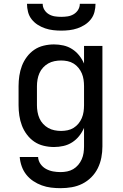

<svg xmlns="http://www.w3.org/2000/svg" viewBox="-20 -760 640 1003"><path d="M296 223Q271 223 246.5 220Q222 217 198.5 208.5Q175 200 154 186Q133 172 117.5 152.5Q102 133 93.5 109Q85 85 83 60H179Q180 80 191.5 96.5Q203 113 220.5 122.5Q238 132 257.5 135.5Q277 139 296 139Q314 139 331 135.5Q348 132 362.5 123.5Q377 115 388.5 101.5Q400 88 407 72Q414 56 416.5 39Q419 22 419 5V-92Q409 -69 393.5 -49.5Q378 -30 357 -16.5Q336 -3 311.5 2.5Q287 8 262 8Q235 8 208 1.5Q181 -5 159 -20Q137 -35 120.5 -57Q104 -79 94.5 -104Q85 -129 81 -156Q77 -183 77 -210V-310Q77 -337 81 -364Q85 -391 94.5 -416Q104 -441 120.5 -463Q137 -485 159 -500Q181 -515 208 -521.5Q235 -528 262 -528Q287 -528 311.5 -522.5Q336 -517 357 -503.5Q378 -490 393.5 -470.5Q409 -451 419 -428V-520H515V5Q515 34 509.5 63Q504 92 491 118.5Q478 145 457 166Q436 187 410 200Q384 213 355 218Q326 223 296 223ZM299 -76Q316 -76 333 -79.5Q350 -83 364.5 -92Q379 -101 390 -114.5Q401 -128 407.5 -143.5Q414 -159 416.5 -176Q419 -193 419 -210V-310Q419 -327 416.5 -344Q414 -361 407.5 -376.5Q401 -392 390 -405.5Q379 -419 364.5 -428Q350 -437 333 -440.5Q316 -444 299 -444Q282 -444 264.5 -440.5Q247 -437 232 -428.5Q217 -420 205 -407Q193 -394 186 -378Q179 -362 176 -344.5Q173 -327 173 -310V-210Q173 -193 176 -175.5Q179 -158 186 -142Q193 -126 205 -113Q217 -100 232 -91.5Q247 -83 264.5 -79.5Q282 -76 299 -76ZM300 -600Q279 -600 257.5 -602.5Q236 -605 215.5 -612Q195 -619 177 -630.5Q159 -642 145.5 -659Q132 -676 126.5 -697.5Q121 -719 121 -740H203Q203 -723 212 -708.5Q221 -694 235.5 -685.5Q250 -677 266.5 -674.5Q283 -672 300 -672Q317 -672 333.5 -674.5Q350 -677 364.5 -685.5Q379 -694 388 -708.5Q397 -723 397 -740H479Q479 -719 473.5 -697.5Q468 -676 454.5 -659Q441 -642 423 -630.5Q405 -619 384.5 -612Q364 -605 342.5 -602.5Q321 -600 300 -600Z"/></svg>

Font: Iosevka Fixed Medium Extended
Style: Regular
Weight: 500
Width: 7
Monospace: yes
Designer: Belleve Invis
Foundry: Belleve Invis
Version: Version 24.1.1; ttfautohint (v1.8.4)